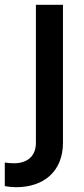

<svg xmlns="http://www.w3.org/2000/svg" viewBox="-84 -561 349 802"><path d="M-17 221C99 221 179 155 179 35V-541H66V35C66 92 30 121 -26 121C-38 121 -51 120 -64 118V216C-52 219 -31 221 -17 221Z"/></svg>

Font: Mluvka SemiBold
Style: Regular
Weight: 600
Designer: Modified by Jiří Krblich, Original typeface by Gumpita Rahayu
Foundry: Gumpita Rahayu & Jiří Krblich
Version: Version 2.000;Glyphs 3.1.1 (3134)